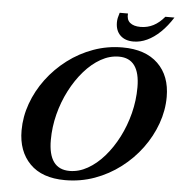

<svg xmlns="http://www.w3.org/2000/svg" viewBox="-63 -1027 1016 1095"><g transform="rotate(5 445.5 -479.0)"><path d="M350 10.5Q218 10.5 148.2 -60.5Q78.5 -131.5 78.5 -250.5Q78.5 -329 105.8 -404.8Q133 -480.5 182.5 -546.8Q232 -613 298.8 -663.8Q365.5 -714.5 445 -743.2Q524.5 -772 611.5 -772Q743 -772 814.8 -702.5Q886.5 -633 886.5 -512.5Q886.5 -435 859.2 -359.2Q832 -283.5 782.8 -216.8Q733.5 -150 666.2 -98.8Q599 -47.5 518.8 -18.5Q438.5 10.5 350 10.5ZM371 -44Q423.5 -44 474 -72.5Q524.5 -101 568 -150.8Q611.5 -200.5 644.8 -265.2Q678 -330 696.8 -403.5Q715.5 -477 715.5 -552.5Q715.5 -718 595.5 -718Q542.5 -718 492 -689.5Q441.5 -661 397.8 -611Q354 -561 320.5 -496.2Q287 -431.5 268.2 -358.2Q249.5 -285 249.5 -210.5Q249.5 -44 371 -44ZM669.5 -811Q621.5 -811 594 -837.8Q566.5 -864.5 566.5 -911.5Q566.5 -924.5 569 -936.8Q571.5 -949 577.5 -967.5H625Q621.5 -932.5 642.2 -915Q663 -897.5 702.5 -897.5Q742.5 -897.5 776.2 -915Q810 -932.5 839 -967.5H891Q859 -917 822.5 -882Q786 -847 747.2 -829Q708.5 -811 669.5 -811Z"/></g></svg>

Font: Libre Caslon Text
Style: Italic
Weight: 400
Italic angle: -22.583°
Designer: Pablo Impallari, Rodrigo Fuenzalida, Katja Schimmel
Foundry: Pablo Impallari, Rodrigo Fuenzalida
Version: Version 2.000